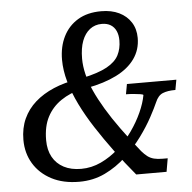

<svg xmlns="http://www.w3.org/2000/svg" viewBox="-52 -770 831 832"><g transform="rotate(-5 363.5 -354.0)"><path d="M640 0H508Q462 -55 421 -110.5Q380 -166 345 -220Q310 -274 284.5 -326Q259 -378 245 -427.5Q231 -477 231 -523Q231 -580 253 -624Q275 -668 316.5 -693Q358 -718 418 -718Q463 -718 496 -702Q529 -686 547.5 -657Q566 -628 566 -589Q566 -538 538 -498.5Q510 -459 457 -432.5Q404 -406 329 -392L314 -437Q383 -452 420 -472.5Q457 -493 471.5 -521Q486 -549 486 -585Q486 -609 478 -626.5Q470 -644 454.5 -653.5Q439 -663 416 -663Q386 -663 364 -646Q342 -629 330 -597.5Q318 -566 318 -520Q318 -488 326.5 -452.5Q335 -417 352.5 -378.5Q370 -340 396 -296.5Q422 -253 457.5 -204Q493 -155 538 -99Q551 -84 563 -75Q575 -66 590.5 -62Q606 -58 628 -58H650ZM273 -45Q318 -45 359.5 -64.5Q401 -84 436.5 -116Q472 -148 499.5 -187Q527 -226 545 -266Q563 -306 569 -340Q569 -343 556.5 -345Q544 -347 527 -348.5Q510 -350 496 -350H494L502 -394H717L709 -350H707Q675 -350 654 -341.5Q633 -333 621 -304Q611 -281 590 -242Q569 -203 537.5 -160Q506 -117 464.5 -78Q423 -39 372 -14.5Q321 10 260 10Q190 10 139.5 -16.5Q89 -43 61.5 -88.5Q34 -134 34 -192Q34 -243 52.5 -283.5Q71 -324 105 -354Q139 -384 186 -404Q233 -424 291 -433L306 -390Q253 -377 214 -350.5Q175 -324 153.5 -283Q132 -242 132 -182Q132 -139 149 -108.5Q166 -78 197.5 -61.5Q229 -45 273 -45Z"/></g></svg>

Font: Roboto Serif 20pt
Style: Italic
Weight: 400
Italic angle: -10°
Designer: Greg Gazdowicz
Foundry: Commercial Type
Version: Version 1.008